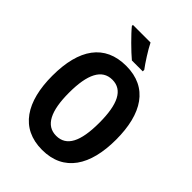

<svg xmlns="http://www.w3.org/2000/svg" viewBox="-266 -1054 1186 1186"><g transform="rotate(45 327.0 -461.5)"><path d="M332 -933H178V-924C207 -887 289 -806 329 -773H424V-786C399 -819 353 -890 332 -933ZM606 -358C606 -584 518 -725 328 -725C141 -725 48 -593 48 -359C48 -134 137 10 327 10C517 10 606 -133 606 -358ZM195 -358C195 -518 237 -604 328 -604C418 -604 459 -520 459 -358C459 -195 418 -113 327 -113C237 -113 195 -198 195 -358Z"/></g></svg>

Font: Noto Sans Armenian Condensed
Style: Bold
Weight: 700
Width: 3
Designer: Monotype Design Team
Foundry: Monotype Imaging Inc.
Version: Version 2.008